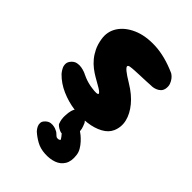

<svg xmlns="http://www.w3.org/2000/svg" viewBox="-224 -592 944 944"><g transform="rotate(45 248.0 -120.5)"><path d="M208 -134Q250 -128 250 -137Q250 -146 215 -165Q199 -174 181 -184.5Q163 -195 145.5 -208.5Q128 -222 113 -240Q98 -258 86.5 -281.5Q75 -305 70 -336Q62 -383 86.5 -421Q111 -459 161 -481Q211 -503 280 -500Q349 -497 430 -461Q430 -461 436.5 -456.5Q443 -452 450.5 -442.5Q458 -433 463 -419.5Q468 -406 465 -388Q462 -374 453.5 -366Q445 -358 435 -354Q425 -350 417.5 -349Q410 -348 410 -348Q410 -348 406 -348Q402 -348 395 -347.5Q388 -347 377.5 -346.5Q367 -346 354.5 -345.5Q342 -345 327 -344.5Q312 -344 295 -343Q276 -342 264.5 -340Q253 -338 253 -331.5Q253 -325 268 -312.5Q283 -300 318 -279Q368 -249 398 -212.5Q428 -176 437 -138.5Q446 -101 431 -66Q419 -38 387 -20.5Q355 -3 311.5 2.5Q268 8 220.5 1.5Q173 -5 128.5 -24.5Q84 -44 52 -77Q52 -77 46.5 -84Q41 -91 35.5 -102Q30 -113 30.5 -126.5Q31 -140 43 -153Q54 -165 68.5 -168Q83 -171 97 -168.5Q111 -166 120 -162.5Q129 -159 129 -159Q129 -159 135 -156Q141 -153 152 -148.5Q163 -144 177.5 -140Q192 -136 208 -134ZM272 258Q238 256 212.5 242Q187 228 166 209Q166 209 161 203Q156 197 151.5 187.5Q147 178 148 166.5Q149 155 161 144Q173 133 186 131.5Q199 130 208.5 132.5Q218 135 218 135Q234 141 241 148Q248 155 255 160Q263 162 268 161Q273 160 275.5 157.5Q278 155 278 154Q274 147 269 141Q264 135 259 129Q255 130 244.5 125.5Q234 121 225 114Q216 107 216 102Q208 82 209 57Q210 32 214 19Q214 19 217 10.5Q220 2 230 -7Q240 -16 261 -15Q281 -14 291.5 -0.5Q302 13 302 13Q304 18 309 30.5Q314 43 315 58Q320 61 330.5 69.5Q341 78 353.5 91.5Q366 105 375 120.5Q384 136 386 153Q391 192 376.5 216Q362 240 334.5 250Q307 260 272 258Z"/></g></svg>

Font: Sour Gummy Black
Style: Regular
Weight: 900
Designer: Stefie Justprince
Foundry: Eifetstype
Version: Version 1.000